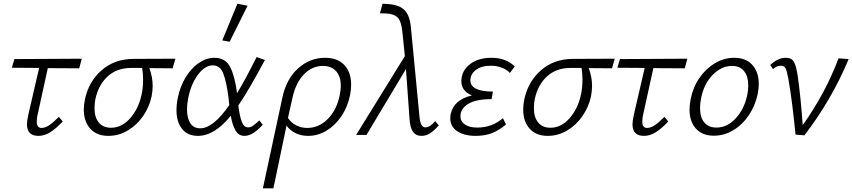

<svg xmlns="http://www.w3.org/2000/svg" viewBox="-20 -731 4617 1040"><path d="M185 -116Q179 -91 179 -73Q179 -38 205 -38Q225 -38 247 -53Q269 -68 299 -98L320 -73Q284 -35 252.5 -15Q221 5 188 5Q126 5 126 -58Q126 -76 134 -112L192 -363L44 -364L58 -411L423 -413L409 -361L239 -362Z M915 -361Q873 -362 789 -362Q807 -313 807 -266Q807 -240 801 -208Q789 -152 755.5 -103Q722 -54 672.5 -24.5Q623 5 567 5Q504 5 469 -34Q434 -73 434 -138Q434 -165 440 -193Q461 -290 530.5 -350.5Q600 -411 701 -412L930 -413ZM755 -300Q755 -335 750 -363H689Q614 -363 564 -318Q514 -273 497 -196Q492 -174 492 -145Q492 -95 515.5 -67Q539 -39 581 -39Q640 -39 685.5 -91Q731 -143 747 -219Q755 -256 755 -300Z M1224 -505 1184 -512 1266 -711 1321 -700ZM1385 -79 1403 -55Q1349 5 1304 5Q1273 5 1256 -23.5Q1239 -52 1230 -104Q1142 5 1052 5Q996 5 966 -33Q936 -71 936 -134Q936 -168 943 -200Q955 -262 985.5 -312Q1016 -362 1057 -390Q1098 -418 1141 -418Q1201 -418 1226.5 -368.5Q1252 -319 1264 -226Q1307 -296 1370 -422L1415 -406Q1328 -243 1271 -160Q1278 -102 1289.5 -71.5Q1301 -41 1324 -41Q1337 -41 1351 -50.5Q1365 -60 1385 -79ZM1222 -162 1218 -200Q1207 -288 1189.5 -332.5Q1172 -377 1133 -377Q1090 -377 1052 -326Q1014 -275 999 -197Q993 -166 993 -138Q993 -91 1011 -63.5Q1029 -36 1065 -36Q1135 -36 1222 -162Z M1882 -272Q1882 -245 1876 -215Q1863 -152 1829.5 -102Q1796 -52 1749 -23.5Q1702 5 1649 5Q1611 5 1580.5 -10Q1550 -25 1532 -51Q1504 80 1461 289H1404L1509 -200Q1530 -302 1594 -360Q1658 -418 1741 -418Q1808 -418 1845 -379Q1882 -340 1882 -272ZM1826 -266Q1826 -317 1800.5 -345.5Q1775 -374 1729 -374Q1671 -374 1626.5 -328.5Q1582 -283 1564 -200L1548 -129L1540 -92Q1557 -66 1584.5 -52Q1612 -38 1644 -38Q1708 -38 1756 -87Q1804 -136 1820 -215Q1826 -242 1826 -266Z M2357 -52Q2331 -23 2309.5 -9Q2288 5 2262 5Q2233 5 2217 -17Q2201 -39 2198 -91L2179 -357L1965 0H1909L2173 -427L2159 -563Q2153 -617 2133.5 -636.5Q2114 -656 2071 -658L2038 -659L2052 -711L2083 -709Q2142 -705 2171 -676.5Q2200 -648 2206 -580L2252 -101Q2255 -68 2263 -54.5Q2271 -41 2284 -41Q2309 -41 2337 -75Z M2768 -371 2742 -336Q2725 -354 2698 -364.5Q2671 -375 2638 -375Q2588 -375 2558 -352.5Q2528 -330 2528 -296Q2528 -235 2650 -235L2643 -194Q2557 -194 2515.5 -168Q2474 -142 2474 -101Q2474 -73 2498.5 -56.5Q2523 -40 2565 -40Q2646 -40 2704 -91L2721 -57Q2686 -27 2647.5 -11Q2609 5 2556 5Q2495 5 2457 -20Q2419 -45 2419 -91Q2419 -104 2422 -117Q2441 -192 2536 -214Q2479 -238 2479 -291Q2479 -346 2524 -382Q2569 -418 2642 -418Q2721 -418 2768 -371Z M3295 -361Q3253 -362 3169 -362Q3187 -313 3187 -266Q3187 -240 3181 -208Q3169 -152 3135.5 -103Q3102 -54 3052.5 -24.5Q3003 5 2947 5Q2884 5 2849 -34Q2814 -73 2814 -138Q2814 -165 2820 -193Q2841 -290 2910.5 -350.5Q2980 -411 3081 -412L3310 -413ZM3135 -300Q3135 -335 3130 -363H3069Q2994 -363 2944 -318Q2894 -273 2877 -196Q2872 -174 2872 -145Q2872 -95 2895.5 -67Q2919 -39 2961 -39Q3020 -39 3065.5 -91Q3111 -143 3127 -219Q3135 -256 3135 -300Z M3465 -116Q3459 -91 3459 -73Q3459 -38 3485 -38Q3505 -38 3527 -53Q3549 -68 3579 -98L3600 -73Q3564 -35 3532.5 -15Q3501 5 3468 5Q3406 5 3406 -58Q3406 -76 3414 -112L3472 -363L3324 -364L3338 -411L3703 -413L3689 -361L3519 -362Z M3715 -137Q3715 -163 3721 -193Q3733 -257 3768 -308Q3803 -359 3852.5 -388.5Q3902 -418 3957 -418Q4020 -418 4055 -379.5Q4090 -341 4090 -276Q4090 -251 4084 -221Q4071 -159 4036.5 -107.5Q4002 -56 3952.5 -26Q3903 4 3847 4Q3784 4 3749.5 -34.5Q3715 -73 3715 -137ZM4028 -219Q4033 -242 4033 -269Q4033 -317 4010.5 -345.5Q3988 -374 3945 -374Q3888 -374 3840 -325Q3792 -276 3777 -196Q3772 -174 3772 -145Q3772 -95 3795 -67.5Q3818 -40 3861 -40Q3920 -40 3966.5 -91.5Q4013 -143 4028 -219Z M4577 -411Q4483 -187 4337 2L4289 -2Q4282 -77 4271.5 -161Q4261 -245 4250 -305Q4242 -348 4235 -361.5Q4228 -375 4209 -375Q4188 -375 4167 -357L4152 -379Q4194 -418 4236 -418Q4269 -418 4281.5 -394Q4294 -370 4302 -312Q4318 -198 4328 -53Q4450 -224 4522 -415Z"/></svg>

Font: Ysabeau Infant Semilight
Style: Italic
Weight: 300
Italic angle: -12°
Designer: Christian Thalmann (Catharsis Fonts)
Version: Version 0.003